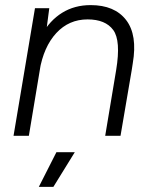

<svg xmlns="http://www.w3.org/2000/svg" viewBox="-20 -532 594 752"><path d="M117 -500H173L161 -408L93 0H33ZM435 -258H496L452 0H392ZM323 -456Q250 -456 200.5 -402.5Q151 -349 135 -255L98 -259Q112 -339 143.5 -395.5Q175 -452 223.5 -482Q272 -512 335 -512Q429 -512 474 -453.5Q519 -395 500 -284L496 -258H435Q454 -373 423.5 -414.5Q393 -456 323 -456ZM201 64H273L189 200H132Z"/></svg>

Font: Oak Sans Light Italic
Style: Regular
Weight: 400
Italic angle: -9.5°
Foundry: Erik Kennedy, Walven
Version: Version 1.000;Glyphs 3.1.2 (3151)